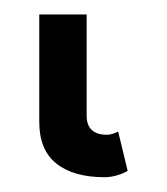

<svg xmlns="http://www.w3.org/2000/svg" viewBox="-20 -20 230 265"><path d="M143.1 161.6Q140.1 163.1 135.7 164.6Q131.3 166 127.4 166Q113.8 166 106.7 159.4Q99.6 152.8 99.6 139.6V77.6V37.6V0H34.2V43V84.5V148.4Q34.2 187 57.9 205.8Q81.5 224.6 124.5 224.6Q132.8 224.6 141.8 221.9Q150.9 219.2 156.2 215.8Z"/></svg>

Font: Giphurs
Style: Regular
Weight: 400
Version: Version 2.010